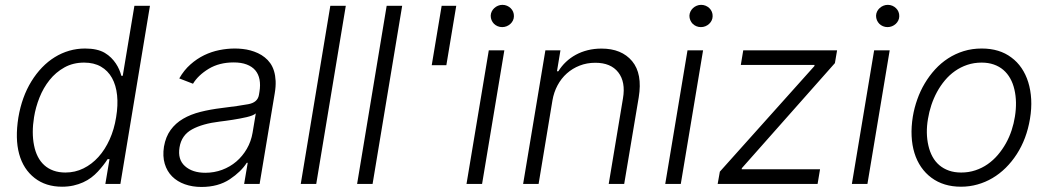

<svg xmlns="http://www.w3.org/2000/svg" viewBox="-20 -751 4283 784"><path d="M55 -271.3Q69.2 -355.5 108.3 -419Q127.8 -450.6 151.8 -475.5Q175.8 -500.4 203.7 -517.6Q231.5 -534.8 262.8 -543.9Q294 -552.9 327.4 -552.9Q377.5 -552.9 407.7 -535.2Q422.6 -526.3 433.8 -515.1Q445 -503.9 453.1 -491.7Q461.3 -479.4 466.8 -466.6Q472.3 -453.8 475.5 -441.4H481.2L528.8 -727.3H592.3L471.6 0H410.2L427.2 -101.2H419.4Q411.6 -88.8 401.6 -76.2Q391.7 -63.6 379.6 -50.4Q367.5 -37.3 352.5 -25.9Q337.4 -14.6 319.2 -6.4Q301.1 1.8 279.7 6.6Q258.2 11.4 233.3 11.4Q166.9 11.4 121.4 -24.1Q75.3 -60 58.2 -122.3Q41.2 -184.7 55 -271.3ZM119 -157.7Q123.9 -132.1 134.4 -111.5Q144.9 -90.9 160.9 -76.5Q176.8 -62.1 198.5 -54.3Q220.2 -46.5 247.2 -46.5Q286.6 -46.5 320.8 -63.4Q355.1 -80.3 382.1 -110.3Q409.1 -140.3 427.7 -181.6Q446.4 -223 454.2 -272.4Q462.4 -321.4 458.1 -362.2Q453.8 -403.1 437.3 -432.7Q420.8 -462.4 392.2 -478.9Q363.6 -495.4 323.5 -495.4Q278.4 -495.4 243.1 -475.7Q207.7 -456 182.4 -424.2Q157 -392.4 141.2 -352.6Q125.4 -312.9 119 -272.4Q108.7 -208.8 119 -157.7Z M649.5 -152.3Q656.6 -192.8 676.7 -220.3Q696.7 -247.9 727.6 -266Q758.5 -284.1 798.7 -294.2Q838.8 -304.3 886 -310Q921.5 -314.3 948.2 -318.2Q974.8 -322.1 994 -325.6Q1032 -332.7 1037.3 -363.3L1039.4 -376.1Q1044 -403.8 1039.8 -426.1Q1035.5 -448.5 1022.4 -464Q1009.2 -479.4 987.2 -487.7Q965.2 -496.1 934.3 -496.1Q875.4 -496.1 832.4 -470.2Q789.1 -443.9 768.1 -409.1L712 -430.8Q731.2 -464.5 757.5 -487.7Q783.7 -511 813.7 -525.6Q843.8 -540.1 875.9 -546.5Q908 -552.9 938.9 -552.9Q954.5 -552.9 970.7 -551.1Q986.9 -549.4 1002.7 -545.1Q1018.5 -540.8 1033.4 -533.9Q1048.3 -527 1061.1 -516.7Q1073.9 -506.7 1083.6 -492.9Q1093.4 -479 1098.9 -460.9Q1104.4 -442.8 1105.5 -420.3Q1106.5 -397.7 1101.9 -370.4L1040.1 0H976.9L991.5 -86.3H987.6Q964.8 -50.1 918 -18.8Q870.7 12.4 802.6 12.4Q765.6 12.4 734.7 1.4Q703.8 -9.6 682.9 -30.5Q661.9 -51.5 652.7 -82.2Q643.5 -112.9 649.5 -152.3ZM735.1 -72.8Q765.6 -45.5 818.5 -45.5Q854.4 -45.5 886.9 -57.5Q919.4 -69.6 945 -91.4Q970.5 -113.3 987.9 -143.3Q1005.3 -173.3 1011.4 -209.2L1024.5 -288Q1014.6 -279.1 987.2 -272.7Q974.1 -269.5 959.3 -266.9Q944.6 -264.2 930.2 -261.9Q915.8 -259.6 902.3 -257.8Q888.8 -256 877.5 -254.6Q806.8 -246.1 764.2 -222.7Q721.2 -199.2 713.1 -149.5Q704.9 -99.8 735.1 -72.8Z M1392 -727.3 1271.3 0H1208.1L1328.8 -727.3Z M1622.2 -727.3 1501.4 0H1438.2L1558.9 -727.3Z M1843 -727.3 1802.6 -484.7H1742.9L1783.4 -727.3Z M1975.9 -545.5H2039.4L1948.5 0H1884.9ZM1983.7 -686.8Q1984 -696 1987.9 -704Q1991.8 -712 1998.4 -718Q2005 -724.1 2013.5 -727.6Q2022 -731.2 2031.6 -731.2Q2041.5 -731.2 2050.2 -727.5Q2058.9 -723.7 2065.3 -717.5Q2071.7 -711.3 2075.3 -702.8Q2078.8 -694.2 2078.5 -684.7Q2078.5 -675.8 2074.6 -667.6Q2070.7 -659.4 2064.1 -653.4Q2057.5 -647.4 2048.8 -643.8Q2040.1 -640.3 2030.5 -640.3Q2020.6 -640.3 2011.9 -644Q2003.2 -647.7 1997 -653.9Q1990.8 -660.2 1987.2 -668.7Q1983.7 -677.2 1983.7 -686.8Z M2116.1 0 2207 -545.5H2268.5L2254.3 -459.9H2259.9Q2272.7 -480.8 2290.7 -497.9Q2308.6 -514.9 2331 -527.2Q2353.3 -539.4 2379.8 -546Q2406.2 -552.6 2436.1 -552.6Q2518.1 -552.6 2561.1 -501.4Q2604 -449.9 2588.1 -353.3L2528.8 0H2465.6L2523.8 -349.4Q2535.2 -416.2 2504.6 -455.6Q2474.1 -494.7 2410.9 -494.7Q2376.4 -494.7 2346.9 -483.1Q2317.5 -471.6 2294.6 -451.2Q2271.7 -430.8 2256.6 -402.5Q2241.5 -374.3 2235.8 -340.9L2179.3 0Z M2787.3 -545.5H2850.9L2759.9 0H2696.4ZM2795.1 -686.8Q2795.5 -696 2799.4 -704Q2803.3 -712 2809.8 -718Q2816.4 -724.1 2824.9 -727.6Q2833.5 -731.2 2843 -731.2Q2853 -731.2 2861.7 -727.5Q2870.4 -723.7 2876.8 -717.5Q2883.2 -711.3 2886.7 -702.8Q2890.3 -694.2 2889.9 -684.7Q2889.9 -675.8 2886 -667.6Q2882.1 -659.4 2875.5 -653.4Q2869 -647.4 2860.3 -643.8Q2851.6 -640.3 2842 -640.3Q2832 -640.3 2823.3 -644Q2814.6 -647.7 2808.4 -653.9Q2802.2 -660.2 2798.7 -668.7Q2795.1 -677.2 2795.1 -686.8Z M2910.5 0 2919.4 -50.1 3305.4 -481.2 3306.1 -485.8H3005L3014.9 -545.5H3398.1L3389.2 -493.3L3009.2 -64.3L3008.5 -59.7H3328.5L3318.5 0Z M3549.4 -545.5H3612.9L3522 0H3458.5ZM3557.2 -686.8Q3557.5 -696 3561.4 -704Q3565.3 -712 3571.9 -718Q3578.5 -724.1 3587 -727.6Q3595.5 -731.2 3605.1 -731.2Q3615.1 -731.2 3623.8 -727.5Q3632.5 -723.7 3638.8 -717.5Q3645.2 -711.3 3648.8 -702.8Q3652.3 -694.2 3652 -684.7Q3652 -675.8 3648.1 -667.6Q3644.2 -659.4 3637.6 -653.4Q3631 -647.4 3622.3 -643.8Q3613.6 -640.3 3604 -640.3Q3594.1 -640.3 3585.4 -644Q3576.7 -647.7 3570.5 -653.9Q3564.3 -660.2 3560.7 -668.7Q3557.2 -677.2 3557.2 -686.8Z M3707.4 -275.2Q3713.4 -311.1 3725.7 -345.5Q3737.9 -380 3756.2 -410.7Q3774.5 -441.4 3798.3 -467.5Q3822.1 -493.6 3851.4 -512.6Q3880.7 -531.6 3915.1 -542.3Q3949.6 -552.9 3988.6 -552.9Q4061.4 -552.9 4109.7 -516.3Q4133.9 -498.6 4151.3 -473Q4168.7 -447.4 4178.6 -415.5Q4188.6 -383.5 4190.7 -345.7Q4192.8 -307.9 4185.7 -265.6Q4172.2 -183.9 4131.7 -121.4Q4111.5 -90.2 4086.5 -65.5Q4061.4 -40.8 4032.5 -23.8Q4003.6 -6.7 3971.2 2.3Q3938.9 11.4 3904.1 11.4Q3832.7 11.4 3783.4 -25.2Q3758.9 -43.3 3741.3 -68.9Q3723.7 -94.5 3714 -126.2Q3704.2 -158 3702.4 -195.5Q3700.6 -233 3707.4 -275.2ZM3771 -156.2Q3776.6 -131.4 3787.8 -111Q3799 -90.6 3815.9 -76.3Q3832.7 -62.1 3854.9 -54.3Q3877.1 -46.5 3904.8 -46.5Q3935.7 -46.5 3962.9 -55.6Q3990.1 -64.6 4013 -80.6Q4035.9 -96.6 4054.5 -118.4Q4073.2 -140.3 4087.4 -165.7Q4101.6 -191.1 4110.8 -219.1Q4120 -247.2 4124.3 -275.2Q4133.9 -335.2 4122.2 -385.3Q4116.5 -410.5 4105.1 -430.8Q4093.8 -451 4077.1 -465.4Q4060.4 -479.8 4038 -487.6Q4015.6 -495.4 3988.3 -495.4Q3957 -495.4 3929.7 -486.2Q3902.3 -476.9 3879.6 -460.9Q3856.9 -445 3838.4 -422.9Q3820 -400.9 3806.1 -375.4Q3792.3 -349.8 3783 -321.9Q3773.8 -294 3769.2 -265.6Q3759.2 -207.4 3771 -156.2Z"/></svg>

Font: Inter P Light
Style: Italic
Weight: 300
Italic angle: 9.39999°
Designer: Rasmus Andersson
Foundry: rsms
Version: Version 3.018;git-588b23468